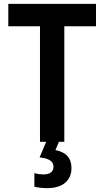

<svg xmlns="http://www.w3.org/2000/svg" viewBox="-20 -734 540 994"><path d="M187 0V-598H23V-714H477V-598H313V0ZM223 240Q207 240 189 238Q171 236 158 233V162Q170 166 182.5 167.5Q195 169 204 169Q231 169 244 158.5Q257 148 257 130Q257 107 238 95.5Q219 84 185 81L219 0H285L267 43Q350 59 350 136Q350 184 317.5 212Q285 240 223 240Z"/></svg>

Font: Noto Sans Mono ExtraCondensed
Style: Bold
Weight: 700
Width: 2
Designer: Monotype Design Team
Foundry: Monotype Imaging Inc.
Version: Version 2.014